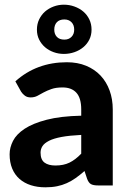

<svg xmlns="http://www.w3.org/2000/svg" viewBox="-20 -791 552 819"><path d="M326.5 -215.5Q276 -213 242.5 -206.8Q209 -200.5 189.2 -190.5Q169.5 -180.5 161.2 -167.8Q153 -155 153 -140Q153 -110 169.8 -97.5Q186.5 -85 216.5 -85Q251 -85 276.2 -97.2Q301.5 -109.5 326.5 -135.5ZM45.5 -444Q91 -485 146 -505.2Q201 -525.5 265 -525.5Q311 -525.5 347.2 -510.5Q383.5 -495.5 408.8 -468.8Q434 -442 447.5 -405Q461 -368 461 -324V0H398Q378.5 0 368.2 -5.5Q358 -11 351.5 -28.5L340.5 -61.5Q321 -44.5 302.8 -31.5Q284.5 -18.5 265 -9.8Q245.5 -1 223.2 3.5Q201 8 173.5 8Q139.5 8 111.5 -1Q83.5 -10 63.2 -27.8Q43 -45.5 32 -72Q21 -98.5 21 -133Q21 -161.5 35.5 -190Q50 -218.5 85.2 -241.8Q120.5 -265 179.2 -280.2Q238 -295.5 326.5 -297.5V-324Q326.5 -372.5 306 -395.2Q285.5 -418 247 -418Q218.5 -418 199.5 -411.2Q180.5 -404.5 166.2 -396.8Q152 -389 139.5 -382.2Q127 -375.5 110.5 -375.5Q96 -375.5 86.2 -382.8Q76.5 -390 70 -400ZM137.5 -664.5Q137.5 -688.5 147 -708.2Q156.5 -728 172.2 -741.8Q188 -755.5 208.8 -763.2Q229.5 -771 252.5 -771Q276 -771 297.5 -763.2Q319 -755.5 335.2 -741.8Q351.5 -728 361 -708.2Q370.5 -688.5 370.5 -664.5Q370.5 -641 361 -622Q351.5 -603 335.2 -589.5Q319 -576 297.5 -568.5Q276 -561 252.5 -561Q229.5 -561 208.8 -568.5Q188 -576 172.2 -589.5Q156.5 -603 147 -622Q137.5 -641 137.5 -664.5ZM211.5 -664.5Q211.5 -645.5 222.5 -633.8Q233.5 -622 254.5 -622Q273.5 -622 285 -633.8Q296.5 -645.5 296.5 -664.5Q296.5 -684.5 285 -696.2Q273.5 -708 254.5 -708Q233.5 -708 222.5 -696.2Q211.5 -684.5 211.5 -664.5Z"/></svg>

Font: LatoLatin Heavy
Style: Regular
Weight: 800
Designer: Lukasz Dziedzic with Adam Twardoch and Botio Nikoltchev
Foundry: tyPoland Lukasz Dziedzic
Version: Version 2.015; 2015-08-06; http://www.latofonts.com/